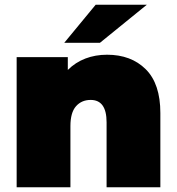

<svg xmlns="http://www.w3.org/2000/svg" viewBox="-20 -787 742 807"><path d="M592.5 -496C551.5 -536.7 497.3 -557 430 -557C397.3 -557 367 -551.7 339 -541C311 -530.3 286.3 -514.3 265 -493V-547H50V0H276V-257C276 -295 283.8 -322.8 299.5 -340.5C315.2 -358.2 335.7 -367 361 -367C405.7 -367 428 -335.7 428 -273V0H654V-312C654 -394 633.5 -455.3 592.5 -496ZM382 -767 250 -607H400L597 -767Z"/></svg>

Font: Montserrat Custom Black
Style: Regular
Weight: 900
Designer: Julieta Ulanovsky
Foundry: Julieta Ulanovsky
Version: Version 7.200